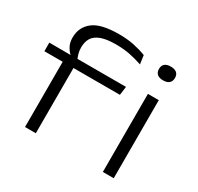

<svg xmlns="http://www.w3.org/2000/svg" viewBox="-145 -846 1047 1017"><g transform="rotate(30 378.0 -337.5)"><path d="M308 -675Q359 -675 399 -666.8Q439 -658.5 476 -644.5L483.5 -591.5Q444 -605 406 -612.5Q368 -620 321 -620Q263.5 -620 230 -607.2Q196.5 -594.5 182.5 -571.2Q168.5 -548 168.5 -515V-513Q168.5 -493 173.5 -476.2Q178.5 -459.5 184 -447L139.5 -444V-452Q125 -465 114 -486Q103 -507 103 -535.5V-537.5Q103 -599.5 150.2 -637.2Q197.5 -675 308 -675ZM122 0V-429.5H188V0ZM10 -399V-451.5L149 -451L173.5 -451.5H479L472 -399ZM598 0V-477.5H664.5V0ZM631 -579.5Q607 -579.5 594.8 -590.5Q582.5 -601.5 582.5 -621V-622.5Q582.5 -642 594.8 -652.8Q607 -663.5 630.5 -663.5Q655.5 -663.5 667.8 -652.8Q680 -642 680 -623V-621Q680 -601.5 667.8 -590.5Q655.5 -579.5 631 -579.5Z"/></g></svg>

Font: Anek Latin Expanded Light
Style: Regular
Weight: 300
Width: 7
Designer: Yesha Goshar
Foundry: Ek Type
Version: Version 1.003